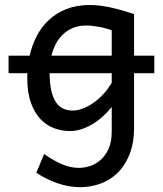

<svg xmlns="http://www.w3.org/2000/svg" viewBox="-20 -528 659 777"><path d="M14.6 -302.7H100.1Q109.4 -345.2 128.9 -382.6Q148.4 -419.9 178.5 -447.8Q208.5 -475.6 249.8 -491.7Q291 -507.8 344.2 -507.8Q366.2 -507.8 389.4 -504.6Q412.6 -501.5 435.5 -496.1Q458.5 -490.7 480.5 -484.1Q502.4 -477.5 522.5 -471.2V-302.7H604.5V-231.9H522.5V-12.2Q522.5 52.2 503.7 98.1Q484.9 144 454.3 173.1Q423.8 202.1 384.8 215.8Q345.7 229.5 305.2 229.5Q258.3 229.5 212.2 213.4Q166 197.3 127 170.9L158.7 95.2Q193.4 120.1 228.5 135.7Q263.7 151.4 300.3 151.4Q319.3 151.4 342.3 144.5Q365.2 137.7 385.3 120.8Q405.3 104 418.7 75.7Q432.1 47.4 432.1 4.9V-95.2Q413.1 -71.3 391.8 -53Q370.6 -34.7 348.9 -22.5Q327.1 -10.3 305.4 -3.9Q283.7 2.4 263.7 2.4Q230 2.4 198.7 -9.3Q167.5 -21 143.3 -46.6Q119.1 -72.3 104.7 -113.3Q90.3 -154.3 90.3 -212.4V-221.7Q90.3 -226.6 90.8 -231.9H14.6ZM273.4 -80.6Q292 -80.6 313 -88.1Q334 -95.7 355.2 -109.9Q376.5 -124 396.2 -145Q416 -166 432.1 -192.9V-231.9H180.7Q181.2 -188 188.2 -158.9Q195.3 -129.9 207.8 -112.5Q220.2 -95.2 237.1 -87.9Q253.9 -80.6 273.4 -80.6ZM329.6 -424.8Q298.8 -424.8 275.4 -415Q252 -405.3 234.6 -388.7Q217.3 -372.1 205.8 -349.9Q194.3 -327.6 188 -302.7H432.1V-405.3Q420.4 -409.7 407.2 -413.3Q394 -417 380.4 -419.4Q366.7 -421.9 353.8 -423.3Q340.8 -424.8 329.6 -424.8Z"/></svg>

Font: Andika FrenchTight
Style: Regular
Weight: 400
Designer: Victor Gaultney, Annie Olsen, Julie Remington, Don Collingsworth, Eric Hays, Becca Hirsbrunner
Foundry: SIL International
Version: Version 5.000 ; Dig1 Dig4Opn Dig7 LnSpcTght